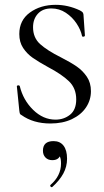

<svg xmlns="http://www.w3.org/2000/svg" viewBox="-20 -500 432 796"><path d="M233 -262Q274 -241 298.5 -224Q323 -207 340 -182Q357 -157 357 -122Q357 -85 336.5 -54.5Q316 -24 278 -6Q240 12 189 12Q118 12 69 -23Q64 -25 62.5 -29Q61 -33 60 -42L50 -141Q49 -145 54.5 -146Q60 -147 62 -143Q76 -85 117.5 -44.5Q159 -4 210 -4Q245 -4 270.5 -24.5Q296 -45 296 -88Q296 -134 266 -163Q236 -192 179 -222Q139 -244 115.5 -260.5Q92 -277 76 -301Q60 -325 60 -359Q60 -416 104 -448Q148 -480 211 -480Q262 -480 311 -457Q320 -452 322.5 -449Q325 -446 326 -440L332 -353Q332 -349 326.5 -348Q321 -347 320 -351Q315 -376 297.5 -402.5Q280 -429 253 -447Q226 -465 193 -465Q157 -465 137 -443Q117 -421 117 -387Q117 -344 146 -317.5Q175 -291 233 -262ZM194 276Q191 276 189 272.5Q187 269 189 267Q233 229 233 178Q233 158 228 149Q223 140 212 135L230 129Q232 146 223 155Q214 164 197 164Q179 164 168.5 153Q158 142 158 125Q158 85 202 85Q229 85 243.5 104Q258 123 258 158Q258 191 242.5 219.5Q227 248 197 275Q196 276 194 276Z"/></svg>

Font: Cormorant SC
Style: Regular
Weight: 400
Designer: Christian Thalmann (Catharsis Fonts)
Foundry: Catharsis Fonts
Version: Version 4.000